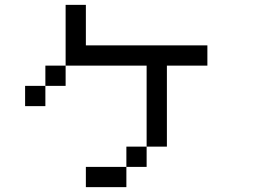

<svg xmlns="http://www.w3.org/2000/svg" viewBox="-20 -770 1040 790"><path d="M666.7 -166.7H583.3V-500H250V-750H333.3V-583.3H833.3V-500H666.7ZM83.3 -333.3V-416.7H166.7V-333.3ZM166.7 -416.7V-500H250V-416.7ZM333.3 0V-83.3H500V0ZM500 -83.3V-166.7H583.3V-83.3Z"/></svg>

Font: Galmuri11 Regular
Style: Regular
Weight: 400
Designer: Minseo Lee (Quiple)
Version: Version 2.356;hotconv 1.1.0;makeotfexe 2.6.0 DEVELOPMENT